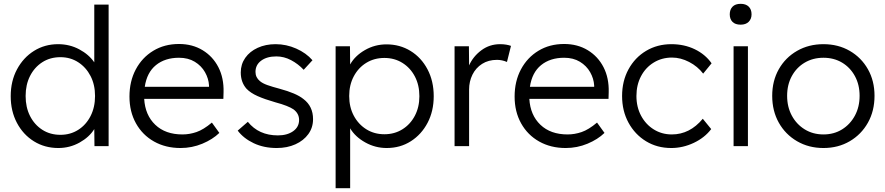

<svg xmlns="http://www.w3.org/2000/svg" viewBox="-20 -764 4629 1004"><path d="M285 10Q214 10 157.5 -25Q101 -60 68.5 -121.5Q36 -183 36 -261Q36 -340 69 -401.5Q102 -463 158 -498Q214 -533 284 -533Q344 -533 394.5 -506Q445 -479 473 -438V-740H548V0H474L473 -89Q447 -47 396 -18.5Q345 10 285 10ZM296 -59Q348 -59 389 -85Q430 -111 453.5 -157Q477 -203 477 -262Q477 -321 453.5 -366.5Q430 -412 389 -438.5Q348 -465 296 -465Q242 -465 201 -438.5Q160 -412 137 -366.5Q114 -321 114 -262Q114 -203 137 -157.5Q160 -112 201 -85.5Q242 -59 296 -59Z M924 10Q846 10 785.5 -24Q725 -58 691 -119Q657 -180 657 -259Q657 -339 690 -401Q723 -463 781.5 -498.5Q840 -534 916 -534Q986 -534 1039.5 -501.5Q1093 -469 1122 -412.5Q1151 -356 1149 -282L1148 -247H734Q739 -162 792 -111.5Q845 -61 934 -61Q971 -61 1007.5 -73.5Q1044 -86 1088 -123L1127 -69Q1092 -35 1038 -12.5Q984 10 924 10ZM916 -462Q843 -462 795.5 -423.5Q748 -385 737 -310H1073V-317Q1071 -353 1052 -386.5Q1033 -420 998.5 -441Q964 -462 916 -462Z M1427 10Q1360 10 1307 -15Q1254 -40 1223 -81L1276 -127Q1333 -56 1433 -56Q1482 -56 1513 -78Q1544 -100 1544 -137Q1544 -170 1515 -192Q1502 -201 1478 -210.5Q1454 -220 1420 -229Q1364 -245 1327 -261.5Q1290 -278 1269 -300Q1239 -334 1239 -385Q1239 -428 1262.5 -461.5Q1286 -495 1327.5 -514Q1369 -533 1421 -533Q1477 -533 1529 -510Q1581 -487 1614 -449L1568 -399Q1539 -430 1502 -449.5Q1465 -469 1425 -469Q1376 -469 1346 -447Q1316 -425 1316 -388Q1316 -359 1339 -340Q1353 -328 1378.5 -319Q1404 -310 1442 -300Q1486 -288 1516.5 -275Q1547 -262 1567 -246Q1617 -208 1617 -141Q1617 -97 1592.5 -63Q1568 -29 1525 -9.5Q1482 10 1427 10Z M1735 220V-522H1810L1811 -427Q1836 -472 1888 -502Q1940 -532 2001 -532Q2071 -532 2127 -497.5Q2183 -463 2215.5 -401.5Q2248 -340 2248 -261Q2248 -183 2216 -122Q2184 -61 2128.5 -25.5Q2073 10 2002 10Q1942 10 1889.5 -19.5Q1837 -49 1811 -93V220ZM1990 -62Q2043 -62 2084.5 -88Q2126 -114 2149.5 -159Q2173 -204 2173 -261Q2173 -319 2149.5 -364Q2126 -409 2084.5 -435Q2043 -461 1990 -461Q1937 -461 1895.5 -435.5Q1854 -410 1830 -365Q1806 -320 1806 -262Q1806 -204 1830 -159Q1854 -114 1895.5 -88Q1937 -62 1990 -62Z M2357 0V-522H2432L2433 -422Q2454 -469 2497 -501Q2540 -533 2595 -533Q2612 -533 2627 -530.5Q2642 -528 2652 -524L2631 -440Q2605 -451 2579 -451Q2534 -451 2501 -430Q2468 -409 2450.5 -373.5Q2433 -338 2433 -296V0Z M2938 10Q2860 10 2799.5 -24Q2739 -58 2705 -119Q2671 -180 2671 -259Q2671 -339 2704 -401Q2737 -463 2795.5 -498.5Q2854 -534 2930 -534Q3000 -534 3053.5 -501.5Q3107 -469 3136 -412.5Q3165 -356 3163 -282L3162 -247H2748Q2753 -162 2806 -111.5Q2859 -61 2948 -61Q2985 -61 3021.5 -73.5Q3058 -86 3102 -123L3141 -69Q3106 -35 3052 -12.5Q2998 10 2938 10ZM2930 -462Q2857 -462 2809.5 -423.5Q2762 -385 2751 -310H3087V-317Q3085 -353 3066 -386.5Q3047 -420 3012.5 -441Q2978 -462 2930 -462Z M3490 10Q3416 10 3358 -25.5Q3300 -61 3266.5 -122.5Q3233 -184 3233 -262Q3233 -340 3266.5 -401.5Q3300 -463 3358.5 -498Q3417 -533 3491 -533Q3558 -533 3613 -506.5Q3668 -480 3701 -433L3657 -379Q3628 -417 3583.5 -440Q3539 -463 3494 -463Q3441 -463 3398.5 -437Q3356 -411 3332 -365.5Q3308 -320 3308 -262Q3308 -204 3332.5 -158.5Q3357 -113 3399 -87Q3441 -61 3493 -61Q3587 -61 3655 -143L3699 -89Q3665 -44 3608 -17Q3551 10 3490 10Z M3853 -635Q3825 -635 3810.5 -649.5Q3796 -664 3796 -689Q3796 -714 3810.5 -729Q3825 -744 3853 -744Q3880 -744 3895 -729.5Q3910 -715 3910 -689Q3910 -665 3895 -650Q3880 -635 3853 -635ZM3816 0V-522H3891V0Z M4286 10Q4209 10 4148 -25.5Q4087 -61 4052.5 -122.5Q4018 -184 4018 -263Q4018 -341 4052.5 -402Q4087 -463 4148 -498Q4209 -533 4286 -533Q4363 -533 4423.5 -498Q4484 -463 4518.5 -402Q4553 -341 4553 -263Q4553 -184 4518.5 -122.5Q4484 -61 4423.5 -25.5Q4363 10 4286 10ZM4286 -61Q4341 -61 4383.5 -87.5Q4426 -114 4450.5 -159.5Q4475 -205 4475 -263Q4475 -321 4450.5 -366Q4426 -411 4383.5 -436.5Q4341 -462 4286 -462Q4231 -462 4188 -436.5Q4145 -411 4120.5 -366Q4096 -321 4096 -263Q4096 -205 4120.5 -159.5Q4145 -114 4188 -87.5Q4231 -61 4286 -61Z"/></svg>

Font: Lexend Light
Style: Regular
Weight: 300
Designer: Bonnie Shaver-Troup, Thomas Jockin
Foundry: Lexend
Version: Version 1.007; ttfautohint (v1.8.3)